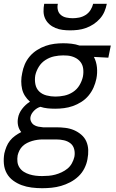

<svg xmlns="http://www.w3.org/2000/svg" viewBox="-40 -770 610 1012"><path d="M182 222Q154 222 126.5 218.5Q99 215 74.5 206Q50 197 29 181.5Q8 166 -4.5 143.5Q-17 121 -19.5 93.5Q-22 66 -17 38Q-13 21 -6 3.5Q1 -14 12.5 -28.5Q24 -43 40 -54.5Q56 -66 72 -74Q60 -88 55.5 -107.5Q51 -127 55 -148Q59 -173 76.5 -196Q94 -219 118 -234Q103 -247 92 -264Q81 -281 76.5 -300.5Q72 -320 72 -341.5Q72 -363 77 -385Q81 -408 90.5 -430.5Q100 -453 116.5 -472.5Q133 -492 155 -506Q177 -520 200 -528Q223 -536 246.5 -539Q270 -542 293 -542Q315 -542 337 -539.5Q359 -537 379 -530H544L531 -466L455 -470Q468 -445 471 -415Q474 -385 468 -355Q463 -331 453 -308.5Q443 -286 427 -266.5Q411 -247 389 -233Q367 -219 344 -211Q321 -203 297.5 -200Q274 -197 251 -197Q230 -197 210.5 -199Q191 -201 173 -207Q163 -204 155 -199Q147 -194 140 -187Q133 -180 128 -172Q123 -164 121 -155Q118 -142 123.5 -130Q129 -118 139 -111.5Q149 -105 161.5 -102.5Q174 -100 187 -99H257Q281 -99 305 -96Q329 -93 350 -84Q371 -75 388.5 -60Q406 -45 415 -24.5Q424 -4 425 20Q426 44 421 69Q417 93 405 117Q393 141 373.5 159.5Q354 178 330 190.5Q306 203 281.5 210Q257 217 232 219.5Q207 222 182 222ZM252 -261Q275 -261 299 -266Q323 -271 344.5 -285Q366 -299 379 -321Q392 -343 397 -366Q401 -387 398.5 -407.5Q396 -428 384.5 -443Q373 -458 355 -466.5Q337 -475 317 -477L293 -478Q270 -478 246 -473Q222 -468 200 -454Q178 -440 164.5 -418Q151 -396 146 -373Q142 -349 146.5 -326Q151 -303 166.5 -288Q182 -273 205 -267Q228 -261 252 -261ZM182 158Q199 158 216.5 156.5Q234 155 251 150.5Q268 146 285 138Q302 130 316 118.5Q330 107 339 90.5Q348 74 352 57Q356 36 351 16.5Q346 -3 331.5 -14.5Q317 -26 297.5 -30.5Q278 -35 257 -35H184Q171 -35 157 -33Q143 -31 129.5 -27Q116 -23 103 -16.5Q90 -10 79.5 0Q69 10 62.5 23Q56 36 53 49Q50 67 52 83.5Q54 100 63 113.5Q72 127 85.5 135.5Q99 144 115 149Q131 154 147.5 156Q164 158 182 158ZM330 -610Q310 -610 290 -612.5Q270 -615 252 -622.5Q234 -630 220 -642.5Q206 -655 198 -672Q190 -689 189.5 -709Q189 -729 193 -750H265Q261 -733 265 -717Q269 -701 281 -691Q293 -681 309.5 -677.5Q326 -674 343 -674Q360 -674 377.5 -677.5Q395 -681 411 -691Q427 -701 437 -717Q447 -733 451 -750H523Q519 -729 510.5 -709Q502 -689 487 -672Q472 -655 453 -642.5Q434 -630 413 -622.5Q392 -615 371 -612.5Q350 -610 330 -610Z"/></svg>

Font: Lode Term
Style: Italic
Weight: 400
Italic angle: -11°
Monospace: yes
Designer: Belleve Invis
Foundry: Belleve Invis
Version: Version 29.2.0